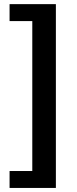

<svg xmlns="http://www.w3.org/2000/svg" viewBox="-20 -755 376 937"><path d="M252.7 -734.8V162.2H26.7V79.6H137.6V-652.1H26.7V-734.8Z"/></svg>

Font: Archivo SemiBold Condensed
Style: Regular
Weight: 600
Width: 3
Version: Version 2.001